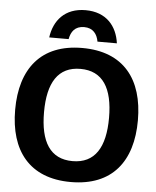

<svg xmlns="http://www.w3.org/2000/svg" viewBox="-58 -901 783 961"><g transform="rotate(5 333.5 -420.5)"><path d="M163.3 -700H260.8C267.5 -737.5 287.5 -766.7 333.3 -766.7C378.3 -766.7 399.2 -737.5 405.8 -700H503.3C491.7 -785.8 437.5 -851.7 333.3 -851.7C229.2 -851.7 175 -785.8 163.3 -700ZM333.3 11.7C541.7 11.7 641.7 -119.2 641.7 -325C641.7 -530.8 541.7 -661.7 333.3 -661.7C125.8 -661.7 25 -530.8 25 -325C25 -119.2 125.8 11.7 333.3 11.7ZM333.3 -93.3C220.8 -93.3 170 -176.7 170 -325C170 -473.3 220.8 -556.7 333.3 -556.7C445.8 -556.7 496.7 -473.3 496.7 -325C496.7 -176.7 445.8 -93.3 333.3 -93.3Z"/></g></svg>

Font: Familjen Grotesk GF
Style: Bold
Weight: 700
Designer: Anders Wikstroem, Jonas Baeckman, Matilda Gysing, Kristian Moeller
Foundry: Familjen STHLM AB
Version: Version 2.000; Beta; Release 4; Build 6